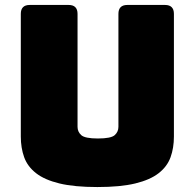

<svg xmlns="http://www.w3.org/2000/svg" viewBox="-20 -740 786 775"><path d="M682 -189Q682 -143 668.5 -105.5Q655 -68 620.5 -41Q586 -14 526 0.5Q466 15 373 15Q280 15 220 0.5Q160 -14 125.5 -41Q91 -68 77.5 -105.5Q64 -143 64 -189V-684Q64 -720 100 -720H257Q293 -720 293 -684V-228Q293 -208 308 -194.5Q323 -181 375 -181Q428 -181 443 -194.5Q458 -208 458 -228V-684Q458 -720 494 -720H646Q682 -720 682 -684Z"/></svg>

Font: Bungee Spice
Style: Regular
Weight: 400
Designer: David Jonathan Ross
Foundry: David Jonathan Ross
Version: Version 2.000